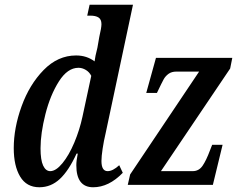

<svg xmlns="http://www.w3.org/2000/svg" viewBox="-20 -780 1000 810"><path d="M38 -155Q38 -240 71 -331.5Q104 -423 164 -484.5Q224 -546 301 -546Q346 -546 379 -521Q381 -540 391 -579L399 -625Q408 -663 408 -678Q408 -698 396 -706Q384 -714 361 -714H348L358 -760H541L425 -215Q418 -186 413 -153Q408 -120 408 -101Q408 -58 434 -58Q456 -58 483 -83L498 -51Q439 10 373 10Q302 10 302 -83Q302 -102 308 -132H303Q270 -60 232.5 -25Q195 10 146 10Q92 10 65 -35Q38 -80 38 -155ZM328 -288 365 -460Q357 -476 342 -485Q327 -494 311 -494Q265 -494 228.5 -436.5Q192 -379 171.5 -298Q151 -217 151 -154Q151 -105 162 -81.5Q173 -58 192 -58Q216 -58 243.5 -91.5Q271 -125 293.5 -178.5Q316 -232 328 -288ZM529 -44 820 -478H724Q704 -478 691 -468.5Q678 -459 670.5 -445.5Q663 -432 644 -392L642 -388H597L638 -536H960L951 -491L659 -58H793Q819 -58 834.5 -80.5Q850 -103 866 -146L875 -169H919L878 0H519Z"/></svg>

Font: Noto Serif CondSemiBold
Style: Italic
Weight: 600
Width: 3
Italic angle: -12°
Designer: Monotype Design Team
Foundry: Monotype Imaging Inc.
Version: Version 1.001